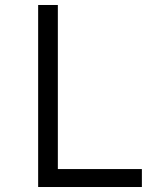

<svg xmlns="http://www.w3.org/2000/svg" viewBox="-20 -750 640 770"><path d="M549 0V-72H212V-730H133V0Z"/></svg>

Font: Tekne LDO Light
Style: Regular
Weight: 300
Monospace: yes
Designer: Alessio Laiso, Mario Rullo, Paolo Rosset
Foundry: Alessio Laiso
Version: Version 1.000;hotconv 1.0.109;makeotfexe 2.5.65596